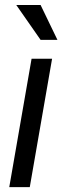

<svg xmlns="http://www.w3.org/2000/svg" viewBox="-20 -770 273 790"><path d="M102.5 0H18.1L109.9 -528.3H194.3ZM216.3 -606H147L46.9 -749.5H147Z"/></svg>

Font: MAUL Condensed Italic
Style: Condenced Regular Italic
Weight: 400
Italic angle: -12°
Designer: MAUL
Version: Version 1.0; 2020; ttfautohint (v1.8.3)